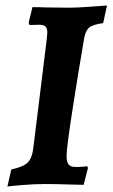

<svg xmlns="http://www.w3.org/2000/svg" viewBox="-20 -669 409 698"><path d="M222 -103Q222 -80 229.5 -71Q237 -62 254 -62Q270 -62 281.5 -63Q293 -64 296 -65L300 -59L284 3Q268 3 225 1.5Q182 0 142 0Q108 0 64 3.5Q20 7 7 9L21 -53Q65 -62 81.5 -79Q98 -96 102 -138L150 -527Q152 -545 152 -550Q152 -566 145.5 -572.5Q139 -579 122 -579L88 -578L84 -586L98 -643Q126 -643 146 -642L232 -641Q259 -641 306.5 -644.5Q354 -648 369 -649L355 -585Q318 -580 304.5 -569Q291 -558 286 -530Q265 -409 243.5 -270Q222 -131 222 -103Z"/></svg>

Font: Alegreya
Style: Bold Italic
Weight: 700
Italic angle: -7°
Designer: Juan Pablo del Peral
Foundry: Huerta Tipografica
Version: Version 2.007; ttfautohint (v1.6)